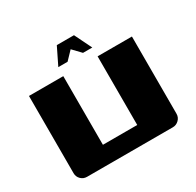

<svg xmlns="http://www.w3.org/2000/svg" viewBox="-143 -811 987 969"><g transform="rotate(-30 350.0 -326.0)"><path d="M50 -500H250V-100H450V-500H650V-50Q650 -29 635 -14.5Q620 0 600 0H100Q79 0 64.5 -14.5Q50 -29 50 -50ZM449 -552H395L350 -599L305 -552H251L300 -652H400Z"/></g></svg>

Font: Tokeely Brookings
Style: Regular
Weight: 400
Designer: Peter Wiegel
Foundry: Peter Wiegel
Version: Version 2.001